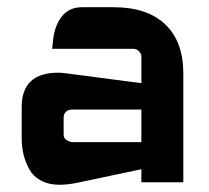

<svg xmlns="http://www.w3.org/2000/svg" viewBox="-20 -505 578 531"><path d="M179 -202Q169 -202 162.5 -196Q156 -190 156 -180V-133Q156 -122 165 -117Q174 -112 179 -112H371V-202ZM295 -485Q387 -485 437 -437.5Q487 -390 487 -302V-1H371V-37L196 0Q168 6 144 6Q115 6 93.5 -5.5Q72 -17 61 -37Q50 -57 45 -78Q40 -99 40 -123V-209Q40 -304 141 -304Q153 -304 195 -298L371 -275V-350Q371 -356 364.5 -363Q358 -370 348 -370H124L126 -386Q129 -430 149.5 -457.5Q170 -485 206 -485Z"/></svg>

Font: FifthLeg
Style: Bold
Weight: 700
Designer: Jakub Steiner
Version: Version 1.0